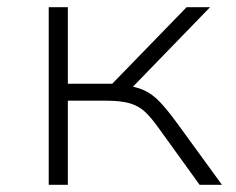

<svg xmlns="http://www.w3.org/2000/svg" viewBox="-20 -512 654 532"><path d="M115 0V-492H168V-280H291L497 -492H562L336 -259L318 -276Q355 -273 379 -262Q403 -251 424 -228.5Q445 -206 472 -169L595 0H533L419 -158Q399 -186 382 -202Q365 -218 340.5 -225.5Q316 -233 273 -233H168V0Z"/></svg>

Font: Nunito Sans 7pt SemiExpanded ExtraLight
Style: Regular
Weight: 250
Width: 6
Designer: Vernon Adams
Foundry: Vernon Adams
Version: Version 3.101;gftools[0.9.27]